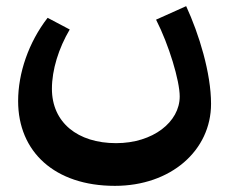

<svg xmlns="http://www.w3.org/2000/svg" viewBox="-20 -405 755 625"><path d="M354 200C536 200 667 85 667 -67C667 -167 628 -294 586 -385L488 -341C530 -259 565 -142 565 -91C565 -8 478 61 358 61C233 61 149 -6 149 -116C149 -178 171 -248 207 -309L135 -347C73 -267 39 -167 39 -76C39 89 158 200 354 200Z"/></svg>

Font: Wafeq Semi Bold
Style: Regular
Weight: 600
Designer: Rasmus Andersson & Azza Alameddine
Foundry: Google & TypeTogether
Version: Version 3.000;January 28, 2025;FontCreator 15.0.0.3014 64-bi